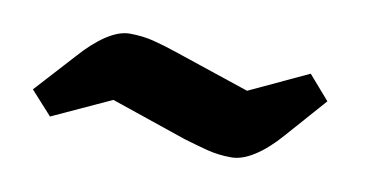

<svg xmlns="http://www.w3.org/2000/svg" viewBox="-32 -410 501 263"><g transform="rotate(10 218.0 -278.5)"><path d="M298.3 -207.3Q280.4 -207.3 264.1 -211.5Q247.8 -215.8 231.2 -220.8L125.7 -256.8L44.1 -219.3L14.6 -251.9L64.7 -306.9Q82.6 -327.2 100 -338.7Q117.5 -350.1 132 -350.1Q150.2 -350.1 165.8 -346.1Q181.5 -342.1 199.1 -336.1L303.8 -300.9L385.7 -339.1L414.7 -305.8L365.4 -249.8Q347.5 -229.3 330.3 -218.3Q313.1 -207.3 298.3 -207.3Z"/></g></svg>

Font: Faustina Light
Style: Italic
Weight: 300
Italic angle: -8°
Designer: Alfonso Garcia
Foundry: http://www.omnibus-type.com
Version: Version 1.200